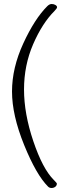

<svg xmlns="http://www.w3.org/2000/svg" viewBox="-20 -725 355 959"><path d="M264 192Q264 202 256 208Q248 214 237.5 214Q227 214 220 207Q161 148 100.5 -1Q40 -150 40 -268Q40 -386 96.5 -508.5Q153 -631 216 -694Q227 -705 238 -705Q249 -705 257 -700Q265 -695 265 -689Q265 -683 252 -670Q191 -609 145.5 -504Q100 -399 100 -278Q100 -157 146.5 -19.5Q193 118 248 173Q264 189 264 192Z"/></svg>

Font: EB Garamond
Style: Regular
Weight: 400
Version: Version 0.012